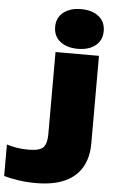

<svg xmlns="http://www.w3.org/2000/svg" viewBox="-196 -892 668 1118"><g transform="rotate(5 138.5 -333.0)"><path d="M359 -587V-74Q359 6 326 64Q293 122 226 152.5Q159 183 57 183Q3 183 -46.5 175.5Q-96 168 -130 158V-26Q-105 -18 -73.5 -12.5Q-42 -7 -2 -7Q63 -7 84 -29.5Q105 -52 105 -107V-587ZM232 -617Q168 -617 129 -648Q90 -679 90 -733Q90 -787 129 -818Q168 -849 232 -849Q297 -849 335.5 -818Q374 -787 374 -733Q374 -679 335.5 -648Q297 -617 232 -617Z"/></g></svg>

Font: Bounded
Style: Regular
Weight: 900
Designer: Vlad Churkin
Version: Version 1.0